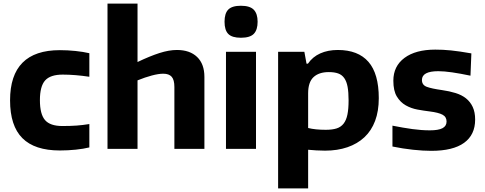

<svg xmlns="http://www.w3.org/2000/svg" viewBox="-20 -828 2696 1068"><path d="M313 9Q173 9 104.5 -59.5Q36 -128 36 -270Q36 -549 313 -549Q356 -549 399.5 -544.5Q443 -540 477 -532V-401Q397 -413 329 -413Q260 -413 231 -380.5Q202 -348 202 -271Q202 -193 230.5 -160Q259 -127 327 -127Q372 -127 406 -129.5Q440 -132 477 -138V-8Q445 0 401.5 4.5Q358 9 313 9Z M578 -808H745V-483Q814 -516 867 -533Q920 -550 964 -550Q1036 -550 1076.5 -511Q1117 -472 1117 -400V0H950V-344Q950 -384 935 -401Q920 -418 888 -418Q862 -418 824.5 -408Q787 -398 745 -381V0H578Z M1320 -618Q1271 -618 1250 -639Q1229 -660 1229 -707Q1229 -754 1250 -775Q1271 -796 1320 -796Q1370 -796 1391.5 -774Q1413 -752 1413 -707Q1413 -662 1392 -640Q1371 -618 1320 -618ZM1237 -540H1404V0H1237Z M1527 -540H1673L1685 -474H1693Q1719 -512 1761.5 -531Q1804 -550 1859 -550Q1972 -550 2029.5 -484Q2087 -418 2087 -282Q2087 -210 2066.5 -155.5Q2046 -101 2007 -64.5Q1968 -28 1912.5 -9Q1857 10 1788 10Q1763 10 1739 8.5Q1715 7 1694 5V220H1527ZM1792 -106Q1828 -106 1852 -113.5Q1876 -121 1891 -140Q1906 -159 1912.5 -190.5Q1919 -222 1919 -270Q1919 -315 1913.5 -345Q1908 -375 1895 -393.5Q1882 -412 1861 -419.5Q1840 -427 1809 -427Q1754 -427 1724 -399Q1694 -371 1694 -309V-116Q1714 -111 1738.5 -108.5Q1763 -106 1792 -106Z M2379 11Q2334 11 2277.5 5Q2221 -1 2163 -13V-129Q2223 -117 2274 -110Q2325 -103 2371 -103Q2419 -103 2441.5 -115Q2464 -127 2464 -152Q2464 -178 2441.5 -190Q2419 -202 2371 -208Q2338 -212 2302.5 -218.5Q2267 -225 2237 -242Q2207 -259 2187.5 -291Q2168 -323 2168 -379Q2168 -460 2230 -506Q2292 -552 2401 -552Q2422 -552 2443.5 -551Q2465 -550 2489 -547.5Q2513 -545 2540.5 -541Q2568 -537 2602 -531L2597 -407Q2540 -419 2495 -425.5Q2450 -432 2418 -432Q2327 -432 2327 -383Q2327 -355 2354 -345Q2381 -335 2438 -327Q2480 -321 2514 -310.5Q2548 -300 2572 -281Q2596 -262 2609.5 -233Q2623 -204 2623 -163Q2623 -78 2561.5 -33.5Q2500 11 2379 11Z"/></svg>

Font: Encode Sans Normal
Style: Bold
Weight: 700
Designer: Pablo Impallari, Andres Torresi
Foundry: Pablo Impallari, Andres Torresi
Version: Version 1.000; ttfautohint (v1.00) -l 8 -r 50 -G 200 -x 14 -